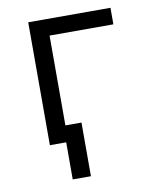

<svg xmlns="http://www.w3.org/2000/svg" viewBox="-78 -581 656 800"><g transform="rotate(-10 250.0 -181.5)"><path d="M165 157V0H96V-520H444V-450H174V-70H242V157Z"/></g></svg>

Font: Iosevka MaddieWtf
Style: Regular
Weight: 400
Monospace: yes
Designer: Belleve Invis
Foundry: Belleve Invis
Version: Version 31.3.0; ttfautohint (v1.8.3)